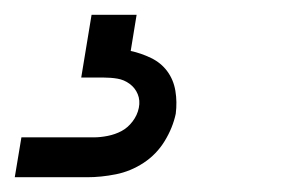

<svg xmlns="http://www.w3.org/2000/svg" viewBox="-32 -20 408 260"><path d="M-12 220 -3 166H95Q104 166 114 164Q124 162 132.5 157.5Q141 153 147.5 144.5Q154 136 156 126Q158 116 154.5 107.5Q151 99 143.5 93.5Q136 88 127 86.5Q118 85 108 85H78L92 0H153L145 49Q159 52 172.5 58.5Q186 65 194.5 76.5Q203 88 205.5 103Q208 118 206 134Q202 153 191 171Q180 189 162.5 200.5Q145 212 125 216Q105 220 86 220Z"/></svg>

Font: Iosevka QP Light
Style: Italic
Weight: 300
Italic angle: -9°
Designer: Belleve Invis
Foundry: Belleve Invis
Version: Version 20.0.0; ttfautohint (v1.8.4)